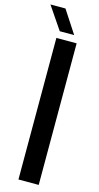

<svg xmlns="http://www.w3.org/2000/svg" viewBox="-169 -1008 539 1048"><g transform="rotate(15 101.0 -484.0)"><path d="M55.4 0V-800H169.9V0ZM63.8 -840 -23.1 -968H61.7L145.2 -840Z"/></g></svg>

Font: Big Shoulders Stencil Text Thin
Style: Regular
Weight: 100
Designer: Patric King
Foundry: XO Type Co
Version: Version 2.001